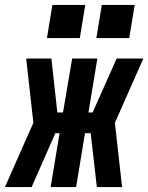

<svg xmlns="http://www.w3.org/2000/svg" viewBox="-63 -757 600 777"><path d="M431 0H329L304 -218H281L245 0H142L178 -218H161L65 0H-43L72 -260L43 -520H145L169 -302H192L229 -520H331L295 -302H312L409 -520H517L402 -260ZM460 -603H327L349 -737H482ZM260 -603H127L149 -737H282Z"/></svg>

Font: Iosevka SS04 Heavy
Style: Italic
Weight: 900
Italic angle: -9°
Monospace: yes
Designer: Belleve Invis
Foundry: Belleve Invis
Version: Version 19.0.0; ttfautohint (v1.8.4)